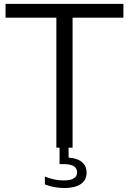

<svg xmlns="http://www.w3.org/2000/svg" viewBox="-20 -760 664 988"><path d="M270 0V-669H8.5V-740H615V-669H353.5V0ZM311.5 207.5Q285.5 207.5 259.5 202.8Q233.5 198 211 189V148.5Q238.5 159.5 262.2 164Q286 168.5 308.5 168.5Q341 168.5 358.8 158.5Q376.5 148.5 376.5 126.5Q376.5 104.5 358.8 94.5Q341 84.5 308 84.5H286.5V-10H333V68.5L316.5 50.5Q368 50.5 396.8 70.2Q425.5 90 425.5 128.5Q425.5 167 395.5 187.2Q365.5 207.5 311.5 207.5Z"/></svg>

Font: Encode Sans SC SemiExpanded
Style: Regular
Weight: 400
Width: 6
Designer: Multiple Designers
Foundry: Impallari Type
Version: Version 3.002